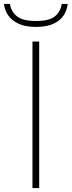

<svg xmlns="http://www.w3.org/2000/svg" viewBox="-56 -950 362 970"><path d="M108 0V-740H142V0ZM126 -814Q73 -814 38.5 -829.8Q4 -845.5 -14.2 -871.8Q-32.5 -898 -36 -930H-6Q0 -892 29 -868Q58 -844 126 -844Q194.5 -844 222.2 -868Q250 -892 256 -930H286Q282.5 -897.5 264.8 -871.2Q247 -845 213 -829.5Q179 -814 126 -814Z"/></svg>

Font: Encode Sans SC Expanded Thin
Style: Regular
Weight: 250
Width: 7
Designer: Multiple Designers
Foundry: Impallari Type
Version: Version 3.002